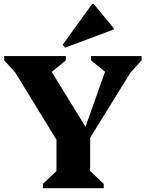

<svg xmlns="http://www.w3.org/2000/svg" viewBox="-20 -983 762 1003"><path d="M307.4 -200 15 -677 79 -583 2 -667.6V-690H323.8V-667.6L203.4 -569.6L207.4 -677L432 -312H423.6L553.2 -677L557.2 -585L455.6 -667.6V-690H719.6V-667.6L643.4 -583.6L707 -677L411.8 -200ZM204 0V-22.4L275 -89.4V-288.2H451V-89.4L522 -22.4V0ZM320.2 -734.2 307.2 -749 461.8 -962.8H468.6L574.4 -835.8V-829Z"/></svg>

Font: Platypi Light
Style: Regular
Weight: 300
Designer: David Sargent
Foundry: Bolt Cutter Type
Version: Version 1.200